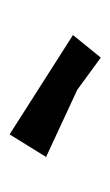

<svg xmlns="http://www.w3.org/2000/svg" viewBox="65 -860 230 400"><g transform="rotate(-90 180.0 -660.0)"><path d="M307 -623 260 -565 193 -614 53 -679 100 -755Z"/></g></svg>

Font: Andada SC
Style: Bold
Weight: 700
Designer: Carolina Giovagnoli
Foundry: Carolina Giovagnoli
Version: Version 1.003